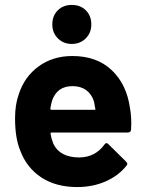

<svg xmlns="http://www.w3.org/2000/svg" viewBox="-20 -750 584 778"><path d="M507 -310Q512 -282 512 -248Q512 -237 511 -225Q510 -213 498 -213H189Q185 -213 185 -210Q185 -209 185 -208Q188 -188 196 -168Q222 -112 302 -112Q366 -113 403 -164Q407 -170 412 -170Q415 -170 419 -166L491 -95Q496 -90 496 -86Q496 -84 492 -78Q459 -37 407 -14.5Q355 8 293 8Q207 8 147.5 -31Q88 -70 62 -140Q41 -190 41 -271Q41 -326 56 -368Q79 -439 136.5 -481Q194 -523 273 -523Q373 -523 433.5 -465Q494 -407 507 -310ZM274 -401Q211 -401 191 -342Q187 -329 184 -310Q184 -305 189 -305H362Q367 -305 367 -308Q367 -309 366 -310Q361 -338 361 -338Q361 -338 361 -338Q352 -368 329.5 -384.5Q307 -401 274 -401ZM271 -572Q237 -572 214.5 -594.5Q192 -617 192 -651Q192 -686 214 -708Q236 -730 271 -730Q306 -730 328 -708Q350 -686 350 -651Q350 -617 327.5 -594.5Q305 -572 271 -572Z"/></svg>

Font: LinhAnh
Style: Bold
Weight: 700
Designer: Jeremy Tribby
Foundry: Tribby Type
Version: Version 1.408